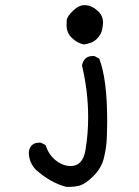

<svg xmlns="http://www.w3.org/2000/svg" viewBox="-20 -596 540 747"><path d="M250 131H238Q178 116 119 64Q92 35 92 -4Q97 -41 133 -41H139L158 -31Q169 6 197 28Q225 50 255 50Q302 50 312.5 -12Q323 -74 323 -139Q323 -241 299 -341Q306 -378 341 -378H347L366 -368Q397 -289 397 -125Q397 -98 395.5 -59Q394 -20 384 19.5Q374 59 343.5 89Q313 119 290 126Q271 131 250 131ZM306 -423Q279 -429 259 -449Q239 -469 239 -498Q239 -500 239.5 -516Q240 -532 266 -556Q287 -576 309 -576Q339 -576 366 -548Q381 -531 381 -508Q381 -501 377.5 -481.5Q374 -462 356.5 -444.5Q339 -427 306 -423Z"/></svg>

Font: Xiaolai SC
Style: Regular
Weight: 400
Designer: Nozomi Seto 瀬戸のぞみ
Version: Version 3.11;December 4, 2020;FontCreator 13.0.0.2613 64-bit